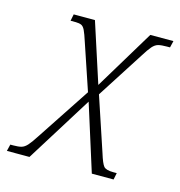

<svg xmlns="http://www.w3.org/2000/svg" viewBox="-107 -613 647 690"><g transform="rotate(15 217.0 -268.0)"><path d="M-21 0 -15 -25H-4Q15 -25 26 -28Q37 -31 47.5 -42.5Q58 -54 74 -79L206 -279L148 -451Q139 -479 133 -491.5Q127 -504 119 -507.5Q111 -511 96 -511H79L84 -536H163L235 -314L369 -536H455L449 -511H438Q417 -511 405.5 -508Q394 -505 383.5 -493Q373 -481 357 -455L246 -282L313 -81Q324 -45 332.5 -35Q341 -25 368 -25H381L376 0H295L217 -247L63 0Z"/></g></svg>

Font: Noto Serif SemiCondensed ExtraLight
Style: Italic
Weight: 200
Width: 4
Italic angle: -12°
Designer: Monotype Design Team
Foundry: Monotype Imaging Inc.
Version: Version 2.013